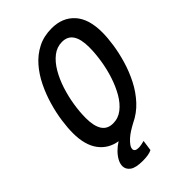

<svg xmlns="http://www.w3.org/2000/svg" viewBox="-263 -804 1088 1088"><g transform="rotate(-45 280.5 -260.5)"><path d="M209 188Q152 188 128.5 170.5Q105 153 105 127Q105 107 116.5 86Q128 65 147.5 45.5Q167 26 190 12Q120 1 79.5 -53.5Q39 -108 39 -204Q39 -246 46.5 -299.5Q54 -353 70.5 -410Q87 -467 113 -520.5Q139 -574 176 -616.5Q213 -659 262 -684Q311 -709 374 -709Q460 -709 510.5 -653.5Q561 -598 561 -490Q561 -447 553 -393Q545 -339 528 -281.5Q511 -224 483.5 -170Q456 -116 415.5 -72Q375 -28 320 -2Q301 8 282 20Q263 32 247.5 46Q232 60 222.5 73.5Q213 87 213 99Q213 108 220.5 113.5Q228 119 245 119Q256 119 269.5 116Q283 113 291 111L282 175Q269 182 249.5 185Q230 188 209 188ZM240 -81Q281 -81 314.5 -107Q348 -133 373 -176.5Q398 -220 415 -272.5Q432 -325 440.5 -380Q449 -435 449 -483Q449 -547 427.5 -580Q406 -613 361 -613Q320 -613 286.5 -587Q253 -561 227.5 -517.5Q202 -474 185 -421.5Q168 -369 159.5 -314.5Q151 -260 151 -212Q151 -148 172.5 -114.5Q194 -81 240 -81Z"/></g></svg>

Font: Ubuntu Sans Mono Medium
Style: Italic
Weight: 500
Italic angle: -13.5°
Monospace: yes
Designer: Dalton Maag Ltd
Foundry: Dalton Maag Ltd
Version: Version 1.006